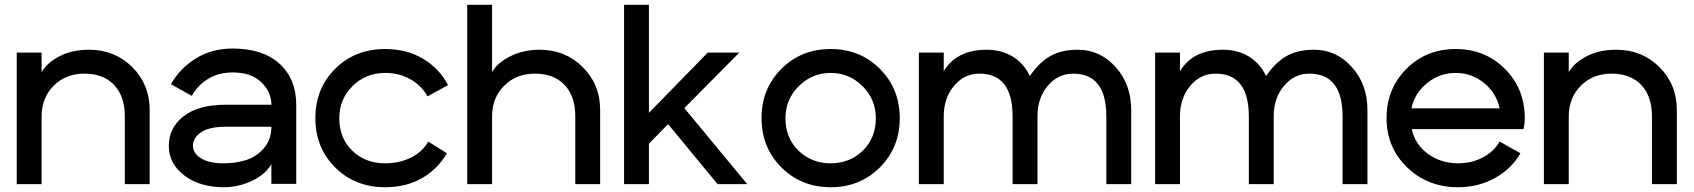

<svg xmlns="http://www.w3.org/2000/svg" viewBox="-20 -770 7083 803"><path d="M50 -550H154V-468Q175 -506 227.5 -534Q280 -562 353 -562Q460 -562 533 -489.5Q606 -417 606 -310V0H502V-283Q502 -368 457 -415Q412 -462 333 -462Q255 -462 204.5 -411.5Q154 -361 154 -283V0H50Z M915 -87Q966 -87 1009 -100.5Q1052 -114 1083.5 -150Q1115 -186 1115 -240H925Q854 -240 820.5 -216.5Q787 -193 787 -161Q787 -129 820.5 -108Q854 -87 915 -87ZM1115 -332Q1115 -385 1073 -426Q1031 -467 953 -467Q895 -467 851 -440.5Q807 -414 782 -369L695 -418Q734 -486 800.5 -526.5Q867 -567 953 -567Q1079 -567 1149 -503.5Q1219 -440 1219 -331V-1H1115V-84Q1091 -41 1034.5 -14Q978 13 915 13Q816 13 751 -36Q686 -85 686 -161Q686 -235 747.5 -283.5Q809 -332 925 -332Z M1771 -178 1849 -129Q1811 -63 1745 -25Q1679 13 1591 13Q1465 13 1382 -69.5Q1299 -152 1299 -276Q1299 -400 1382 -482.5Q1465 -565 1591 -565Q1681 -565 1749 -524.5Q1817 -484 1854 -414L1768 -367Q1743 -412 1696.5 -438.5Q1650 -465 1591 -465Q1510 -465 1454.5 -410Q1399 -355 1399 -276Q1399 -192 1453.5 -139.5Q1508 -87 1591 -87Q1651 -87 1699 -111Q1747 -135 1771 -178Z M1934 -750H2038V-468Q2060 -508 2115 -535Q2170 -562 2237 -562Q2344 -562 2417 -489.5Q2490 -417 2490 -310V0H2386V-283Q2386 -368 2341 -415Q2296 -462 2217 -462Q2139 -462 2088.5 -411.5Q2038 -361 2038 -283V0H1934Z M2694 -169V0H2590V-750H2694V-298L2940 -550H3072L2842 -318L3105 0H2981L2774 -251Z M3248 -70Q3165 -153 3165 -276Q3165 -399 3248 -482Q3331 -565 3454 -565Q3577 -565 3660 -482Q3743 -399 3743 -276Q3743 -153 3660 -70Q3577 13 3454 13Q3331 13 3248 -70ZM3265 -276Q3265 -193 3319.5 -140Q3374 -87 3454 -87Q3534 -87 3588.5 -140Q3643 -193 3643 -276Q3643 -354 3587.5 -409.5Q3532 -465 3454 -465Q3376 -465 3320.5 -409.5Q3265 -354 3265 -276Z M3823 -550H3927V-472Q3981 -562 4106 -562Q4169 -562 4216 -533Q4263 -504 4287 -452Q4327 -510 4373.5 -536Q4420 -562 4488 -562Q4581 -562 4646 -489.5Q4711 -417 4711 -310V0H4607V-283Q4607 -462 4468 -462Q4405 -462 4362 -411Q4319 -360 4319 -283V0H4215V-283Q4215 -462 4076 -462Q4013 -462 3970 -411Q3927 -360 3927 -283V0H3823Z M4811 -550H4915V-472Q4969 -562 5094 -562Q5157 -562 5204 -533Q5251 -504 5275 -452Q5315 -510 5361.5 -536Q5408 -562 5476 -562Q5569 -562 5634 -489.5Q5699 -417 5699 -310V0H5595V-283Q5595 -462 5456 -462Q5393 -462 5350 -411Q5307 -360 5307 -283V0H5203V-283Q5203 -462 5064 -462Q5001 -462 4958 -411Q4915 -360 4915 -283V0H4811Z M6252 -178 6339 -129Q6302 -64 6232.5 -25.5Q6163 13 6078 13Q5951 13 5865 -70Q5779 -153 5779 -276Q5779 -399 5862 -482Q5945 -565 6068 -565Q6191 -565 6274 -482Q6357 -399 6357 -276Q6357 -263 6355.5 -251.5Q6354 -240 6353 -235L6351 -230H5884Q5899 -165 5953 -126Q6007 -87 6078 -87Q6135 -87 6181.5 -111.5Q6228 -136 6252 -178ZM5883 -317H6252Q6238 -381 6186.5 -423Q6135 -465 6068 -465Q6001 -465 5949 -423Q5897 -381 5883 -317Z M6437 -550H6541V-468Q6562 -506 6614.5 -534Q6667 -562 6740 -562Q6847 -562 6920 -489.5Q6993 -417 6993 -310V0H6889V-283Q6889 -368 6844 -415Q6799 -462 6720 -462Q6642 -462 6591.5 -411.5Q6541 -361 6541 -283V0H6437Z"/></svg>

Font: Edgecutting Lite Medium
Style: Medium
Weight: 500
Designer: RandomMaerks (Nguyen Gia Bao)
Version: Version 1.0